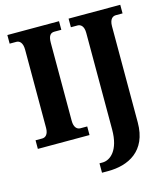

<svg xmlns="http://www.w3.org/2000/svg" viewBox="-135 -819 1016 1163"><g transform="rotate(-15 372.5 -237.0)"><path d="M21 0H345V-54H302C281 -54 263 -71 263 -111V-600C263 -646 278 -660 302 -660H345V-714H21V-660H63C82 -660 102 -646 102 -600V-110C102 -68 82 -54 63 -54H21ZM359 240H399C522 240 647 183 647 2V-601C647 -646 667 -660 687 -660H729V-714H405V-660H447C466 -660 486 -646 486 -603V3C486 135 426 181 378 181H359Z"/></g></svg>

Font: Noto Serif Condensed ExtraBold
Style: Regular
Weight: 800
Width: 3
Designer: Monotype Design Team
Foundry: Monotype Imaging Inc.
Version: Version 2.013